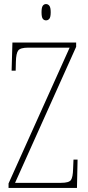

<svg xmlns="http://www.w3.org/2000/svg" viewBox="-20 -923 431 943"><path d="M22 0V-22L322 -689H119Q80 -689 69.5 -675Q59 -661 58 -620L57 -576H37L41 -714H354V-693L54 -25H280Q319 -25 328.5 -39Q338 -53 339 -93L341 -139H361L358 0ZM206 -823Q196 -823 190 -831Q184 -839 184 -863Q184 -886 190 -894.5Q196 -903 206 -903Q216 -903 222.5 -894.5Q229 -886 229 -863Q229 -839 222.5 -831Q216 -823 206 -823Z"/></svg>

Font: Noto Serif Tamil ExtraCondensed Thin
Style: Regular
Weight: 100
Width: 2
Designer: Indian Type Foundry, Tom Grace, and the Monotype Design Team
Foundry: Monotype Imaging Inc.
Version: Version 2.004; ttfautohint (v1.8.4.7-5d5b)